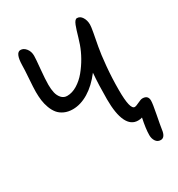

<svg xmlns="http://www.w3.org/2000/svg" viewBox="-207 -844 1070 1157"><g transform="rotate(-30 328.5 -265.5)"><path d="M571.8 181.2Q549.8 181.2 537.8 163.3Q525.9 145.5 525.9 121.1Q525.9 77.6 541 6.8Q529.3 11.2 512.2 11.2Q463.4 11.2 438.2 -40.8Q413.1 -92.8 413.1 -193.8Q413.1 -294.9 419.9 -375Q371.6 -311.5 316.2 -277.8Q260.7 -244.1 206.1 -244.1Q173.3 -244.1 147.7 -255.9Q122.1 -267.6 106.7 -286.6Q91.3 -305.7 81.3 -332.5Q71.3 -359.4 67.6 -387Q64 -414.6 64 -445.8Q64 -474.6 68.6 -536.6Q73.2 -598.6 73.2 -628.9Q75.2 -711.9 109.9 -711.9Q130.9 -711.9 147.5 -691.4Q164.1 -670.9 164.1 -640.1Q164.1 -621.6 157.5 -552.7Q150.9 -483.9 150.9 -445.8Q150.9 -414.6 156.5 -390.1Q162.1 -365.7 177.5 -348.4Q192.9 -331.1 216.8 -331.1Q251.5 -331.1 286.6 -352.5Q321.8 -374 350.1 -408.4Q378.4 -442.9 400.4 -481.7Q422.4 -520.5 436 -559.1Q442.4 -577.1 450 -602.8Q457.5 -628.4 462.4 -644.5Q467.3 -660.6 473.6 -676.8Q480 -692.9 486.6 -700.4Q493.2 -708 501 -708Q522.5 -708 536.1 -686.3Q549.8 -664.6 549.8 -634.8Q549.8 -620.1 542.5 -580.6Q535.2 -541 526.4 -494.9Q517.6 -448.7 510.3 -369.4Q502.9 -290 502.9 -205.1Q502.9 -69.8 535.2 -69.8Q544.9 -69.8 566.9 -80.8Q588.9 -91.8 600.1 -91.8Q639.2 -91.8 639.2 -54.2Q639.2 -32.7 625.7 35.9Q612.3 104.5 608.9 128.9Q602.5 181.2 571.8 181.2Z"/></g></svg>

Font: Shantell Sans Normal
Style: Regular
Weight: 400
Designer: Stephen Nixon, Anya Danilova, Shantell Martin
Foundry: Arrow Type
Version: Version 1.006;[559af2be0]